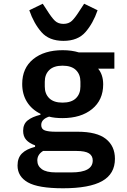

<svg xmlns="http://www.w3.org/2000/svg" viewBox="-20 -797 680 1029"><path d="M74 90Q74 49 97.5 25.5Q121 2 168 -10V-18Q137 -29 120.5 -47.5Q104 -66 104 -96Q104 -132 128 -151.5Q152 -171 197 -182V-187Q150 -210 124.5 -251Q99 -292 99 -347Q99 -432 158 -480Q217 -528 316 -528Q364 -528 403 -516H593V-429H506Q533 -396 533 -345Q533 -261 473.5 -212.5Q414 -164 315 -164Q272 -164 243 -172Q201 -158 201 -127Q201 -105 220.5 -98Q240 -91 279 -91H396Q499 -91 547.5 -52.5Q596 -14 596 54Q596 135 527.5 173.5Q459 212 318 212Q185 212 129.5 180.5Q74 149 74 90ZM279 127H363Q477 127 477 63Q477 38 457 25Q437 12 389 12H211Q180 31 180 63Q180 92 204 109.5Q228 127 279 127ZM315 -247Q363 -247 387 -270.5Q411 -294 411 -333V-359Q411 -398 387 -421.5Q363 -445 315 -445Q268 -445 244 -421.5Q220 -398 220 -359V-333Q220 -294 244 -270.5Q268 -247 315 -247ZM137 -742 209 -777 230 -745Q257 -702 274.5 -685.5Q292 -669 320 -669Q348 -669 365.5 -685.5Q383 -702 410 -745L431 -777L503 -742Q479 -672 438 -625Q397 -578 320 -578Q243 -578 202 -625Q161 -672 137 -742Z"/></svg>

Font: Writer SemiBold
Style: Regular
Weight: 600
Monospace: yes
Designer: Mike Abbink, Paul van der Laan, Pieter van Rosmalen
Foundry: Bold Monday
Version: Version 2.001 2020